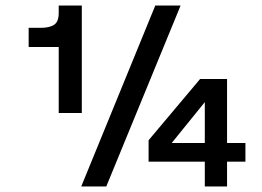

<svg xmlns="http://www.w3.org/2000/svg" viewBox="-20 -670 940 690"><path d="M191 -650H274V-264H191V-501H83V-570H127Q158 -570 174.5 -581Q191 -592 191 -623ZM538 -650H629L362 0H272ZM796 -89V0H716V-89H514V-166L699 -386H796V-156H862V-89ZM716 -156V-303L597 -156Z"/></svg>

Font: Overused Grotesk Medium
Style: Italic
Weight: 500
Italic angle: -10°
Version: Version 0.003